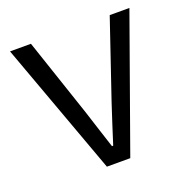

<svg xmlns="http://www.w3.org/2000/svg" viewBox="-103 -637 716 733"><g transform="rotate(-20 255.5 -270.0)"><path d="M210 0H305L498 -540H418L311 -225C294 -173 276 -118 260 -67H255C238 -118 221 -173 204 -225L98 -540H13Z"/></g></svg>

Font: Noto Sans JP DemiLight
Style: Regular
Weight: 350
Designer: Ryoko NISHIZUKA 西塚涼子 (kana, bopomofo & ideographs); Paul D. Hunt (Latin, Greek & Cyrillic); Sandoll Communications 산돌커뮤니
Foundry: Adobe
Version: Version 2.004;hotconv 1.0.118;makeotfexe 2.5.65603